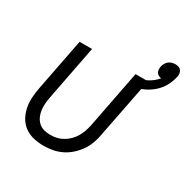

<svg xmlns="http://www.w3.org/2000/svg" viewBox="-156 -812 943 963"><g transform="rotate(30 315.0 -330.5)"><path d="M221 12Q191 12 162.5 5.5Q134 -1 111.5 -17Q89 -33 75 -57Q61 -81 55 -109Q49 -137 50.5 -167Q52 -197 58 -227L117 -530H189L128 -215Q124 -195 122.5 -175.5Q121 -156 123.5 -137.5Q126 -119 133.5 -102.5Q141 -86 154 -74Q167 -62 185 -57Q203 -52 223 -52Q241 -52 259 -56Q277 -60 294.5 -70Q312 -80 326 -94Q340 -108 350 -125Q360 -142 366 -159.5Q372 -177 376 -195L441 -530H513L445 -183Q441 -158 432 -132.5Q423 -107 407.5 -84Q392 -61 370.5 -41.5Q349 -22 324.5 -10Q300 2 273.5 7Q247 12 221 12ZM464 -466 451 -513Q466 -517 481 -522Q496 -527 511 -534.5Q526 -542 539 -552.5Q552 -563 563 -576Q554 -577 547 -581Q540 -585 535.5 -591.5Q531 -598 530.5 -607Q530 -616 531 -624Q533 -634 538 -643.5Q543 -653 551 -660Q559 -667 569.5 -670Q580 -673 590 -673Q600 -673 609 -670Q618 -667 623.5 -659.5Q629 -652 630 -642.5Q631 -633 629 -623Q623 -595 608.5 -568Q594 -541 571 -520.5Q548 -500 520.5 -487Q493 -474 464 -466Z"/></g></svg>

Font: Lode Term
Style: Italic
Weight: 400
Italic angle: -11°
Monospace: yes
Designer: Belleve Invis
Foundry: Belleve Invis
Version: Version 29.2.0